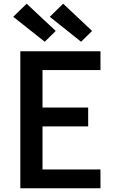

<svg xmlns="http://www.w3.org/2000/svg" viewBox="-20 -1010 640 1030"><path d="M89 0V-735H519V-634H208V-433H453V-332H208V-101H519V0ZM415 -786 247 -920 319 -990 474 -844ZM220 -786 51 -920 123 -990 279 -844Z"/></svg>

Font: Iosevka Extended
Style: Bold
Weight: 700
Width: 7
Monospace: yes
Designer: Belleve Invis
Foundry: Belleve Invis
Version: Version 32.5.0; ttfautohint (v1.8.4)